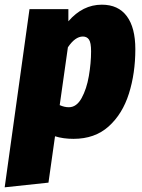

<svg xmlns="http://www.w3.org/2000/svg" viewBox="-55 -573 608 820"><path d="M71 -534H237V-482Q298 -553 380 -553Q450 -553 486.5 -504Q523 -455 523 -363Q523 -260 495.5 -173Q468 -86 409 -33Q350 20 259 20Q215 20 180 9L152 207L-35 227ZM334 -354Q334 -391 325 -404Q316 -417 299 -417Q266 -417 235 -371L200 -124Q220 -115 239 -115Q272 -115 293.5 -154Q315 -193 324.5 -248.5Q334 -304 334 -354Z"/></svg>

Font: Fira Sans Condensed Black
Style: Italic
Weight: 900
Width: 3
Italic angle: -8°
Designer: Carrois Corporate & Edenspiekermann AG
Foundry: Carrois Corporate GbR & Edenspiekermann AG
Version: Version 4.203